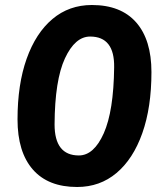

<svg xmlns="http://www.w3.org/2000/svg" viewBox="-20 -736 640 767"><path d="M288 11Q172 11 111 -59Q50 -129 50 -259Q50 -399 86.5 -501.5Q123 -604 189.5 -660Q256 -716 347 -716Q463 -716 524 -646.5Q585 -577 585 -448Q585 -307 548.5 -204Q512 -101 445.5 -45Q379 11 288 11ZM295 -115Q355 -115 394.5 -203.5Q434 -292 436 -467Q438 -590 340 -590Q280 -590 239.5 -503Q199 -416 198 -239Q198 -115 295 -115Z"/></svg>

Font: Nunito Sans ExtraBold
Style: Italic
Weight: 800
Italic angle: -9°
Designer: Vernon Adams
Foundry: Vernon Adams
Version: Version 3.006; ttfautohint (v1.8.3)